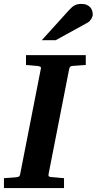

<svg xmlns="http://www.w3.org/2000/svg" viewBox="-35 -949 488 969"><path d="M329.1 -616.2Q321.3 -615.2 318.4 -611.1Q315.4 -606.9 314 -600.1L210 -69.8Q208.5 -61.5 211.9 -58.8Q215.3 -56.2 225.1 -55.2Q234.4 -54.7 244.6 -53.7Q253.4 -52.7 264.6 -51.8Q275.9 -50.8 288.1 -49.8V0H-15.1V-49.8Q-3.9 -50.8 6.6 -51.3Q17.1 -51.8 25.4 -52.7Q35.2 -53.7 43.9 -54.2Q55.2 -55.2 60.3 -57.9Q65.4 -60.5 66.9 -70.8L170.9 -601.1Q173.3 -609.9 168 -612.5Q162.6 -615.2 152.8 -616.2Q144 -616.7 134.8 -617.7Q126.5 -618.7 116.2 -619.4Q106 -620.1 96.2 -621.1V-670.9H397.9V-621.1ZM433.1 -876.5Q433.1 -871.6 431.2 -865.5Q429.2 -859.4 425.5 -853.5Q421.9 -847.7 417.2 -842.5Q412.6 -837.4 406.7 -834.5L246.1 -746.1H175.8L313 -897.5Q321.3 -906.7 328.4 -912.8Q335.4 -918.9 342.8 -922.6Q350.1 -926.3 357.9 -927.7Q365.7 -929.2 376 -929.2Q392.1 -929.2 403.1 -924.3Q414.1 -919.4 420.7 -911.9Q427.2 -904.3 430.2 -894.8Q433.1 -885.3 433.1 -876.5Z"/></svg>

Font: Charis SIL Phon
Style: Bold Italic
Weight: 700
Italic angle: -11°
Foundry: SIL International
Version: Version 5.000